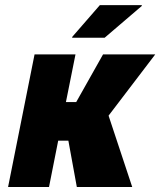

<svg xmlns="http://www.w3.org/2000/svg" viewBox="-20 -745 639 765"><path d="M252.4 -184.6H211.9L175.3 0H12.2L117.7 -528.3H280.8L242.7 -338.4H283.7L390.6 -528.3H598.6L412.6 -284.2L506.8 0H286.1ZM377.9 -724.6H544.4L545.4 -721.7L397 -594.7H268.1L267.1 -597.2Z"/></svg>

Font: Roboto-BlackItalic
Style: Italic
Weight: 900
Italic angle: -12°
Designer: Google
Version: Version 1.100141; 2013